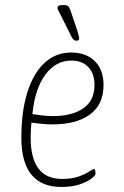

<svg xmlns="http://www.w3.org/2000/svg" viewBox="-20 -738 494 764"><path d="M225 6Q65 6 65 -190Q65 -295 89 -371Q113 -447 157.5 -488Q202 -529 263 -529Q323 -529 357.5 -494.5Q392 -460 392 -400Q392 -322 338 -282.5Q284 -243 189 -243Q165 -243 143 -245.5Q121 -248 105 -250Q102 -218 102 -190Q102 -26 227 -26Q266 -26 292.5 -35.5Q319 -45 334 -55Q349 -65 354 -65Q358 -65 359 -59Q360 -53 360 -46Q360 -40 344 -27.5Q328 -15 297.5 -4.5Q267 6 225 6ZM190 -276Q267 -276 311.5 -307Q356 -338 356 -400Q356 -445 331.5 -471Q307 -497 264 -497Q202 -497 160.5 -441Q119 -385 109 -284Q129 -281 149.5 -278.5Q170 -276 190 -276ZM285 -576Q279 -576 274.5 -579Q270 -582 265 -591L231 -659Q221 -680 215 -690.5Q209 -701 209 -707Q209 -718 230 -718Q247 -718 251.5 -713.5Q256 -709 262 -692L286 -621Q288 -614 291.5 -602.5Q295 -591 295 -585Q295 -576 285 -576Z"/></svg>

Font: Asap Condensed Condensed Thin
Style: Italic
Weight: 100
Width: 3
Italic angle: -6°
Designer: Pablo Cosgaya
Foundry: Omnibus-Type
Version: Version 3.001; ttfautohint (v1.8.4.7-5d5b)